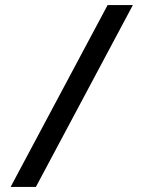

<svg xmlns="http://www.w3.org/2000/svg" viewBox="-20 -740 568 760"><path d="M406 -720H506L122 0H22Z"/></svg>

Font: Kufam Medium
Style: Regular
Weight: 500
Designer: Wael Morcos, Artur Schmal
Foundry: Original Type
Version: Version 1.300; ttfautohint (v1.8.3)